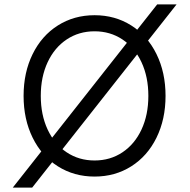

<svg xmlns="http://www.w3.org/2000/svg" viewBox="-20 -785 860 871"><path d="M693 -765H781L126 66H38ZM87 -350Q87 -456 128 -539.5Q169 -623 242.5 -669.5Q316 -716 409 -716Q502 -716 575.5 -669.5Q649 -623 690 -539.5Q731 -456 731 -350Q731 -244 690 -160.5Q649 -77 575.5 -30.5Q502 16 409 16Q316 16 242.5 -30.5Q169 -77 128 -160.5Q87 -244 87 -350ZM653 -350Q653 -436 622 -502.5Q591 -569 535.5 -606Q480 -643 409 -643Q338 -643 282.5 -606Q227 -569 196 -502.5Q165 -436 165 -350Q165 -264 196 -197.5Q227 -131 282.5 -94Q338 -57 409 -57Q480 -57 535.5 -94Q591 -131 622 -197.5Q653 -264 653 -350Z"/></svg>

Font: Uncut Sans Variable
Style: Regular
Weight: 400
Designer: Kasper Nordkvist
Foundry: UNCUT.wtf
Version: Version 1.304;Glyphs 3.2 (3246)